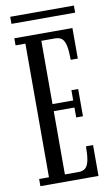

<svg xmlns="http://www.w3.org/2000/svg" viewBox="-90 -849 520 895"><g transform="rotate(-10 170.0 -401.0)"><path d="M26.5 0V-34H73V-666.5H26.5V-700H301.5V-555.5H268Q268 -596 263 -620.5Q258 -645 246.5 -655.8Q235 -666.5 213 -666.5H148.5V-367H246.5V-415.5H278.5V-286.5H246.5V-333.5H148.5V-34H213Q235 -34 246.5 -45Q258 -56 263 -80.8Q268 -105.5 268 -146H301.5V0ZM25 -768.5V-802H326.5V-768.5Z"/></g></svg>

Font: Imbue Thin 10pt
Style: Regular
Weight: 400
Version: Version 1.102